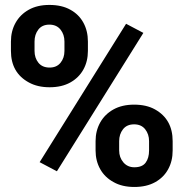

<svg xmlns="http://www.w3.org/2000/svg" viewBox="-20 -741 738 771"><path d="M179.2 -390.6Q130.9 -390.6 96.2 -409.7Q23.9 -448.7 23.9 -536.6V-574.2Q23.9 -616.2 42.5 -649.4Q61 -682.6 95.5 -701.9Q129.9 -721.2 178.2 -721.2Q228 -721.2 262.2 -702.1Q296.9 -683.1 314.9 -649.9Q333 -616.7 333 -574.2V-536.6Q333 -494.6 314.9 -461.9Q296.9 -429.2 262.5 -409.9Q228 -390.6 179.2 -390.6ZM208.5 -53.2 139.2 -89.8 486.3 -645.5 555.7 -608.9ZM179.2 -469.7Q207.5 -469.7 223.1 -489Q238.8 -508.3 238.8 -536.6V-574.2Q238.8 -602.5 222.9 -622.3Q207 -642.1 178.2 -642.1Q149.4 -642.1 134 -622.3Q118.7 -602.5 118.7 -574.2V-536.6Q118.7 -508.3 134.3 -489Q149.9 -469.7 179.2 -469.7ZM519.5 9.8Q470.2 9.8 436 -9.8Q400.9 -28.8 382.3 -62Q363.8 -95.2 363.8 -136.7V-174.3Q363.8 -215.8 382.3 -249Q400.9 -282.2 435.5 -301.5Q470.2 -320.8 518.6 -320.8Q567.9 -320.8 602.1 -301.8Q673.3 -262.2 673.3 -174.3V-136.7Q673.3 -94.2 655.3 -61.5Q637.2 -28.3 602.8 -9.3Q568.4 9.8 519.5 9.8ZM519.5 -69.3Q551.3 -69.3 564.9 -87.9Q578.6 -106.4 578.6 -136.7V-174.3Q578.6 -202.1 563 -221.9Q547.4 -241.7 518.6 -241.7Q489.3 -241.7 473.9 -221.9Q458.5 -202.1 458.5 -174.3V-136.7Q458.5 -108.9 475.3 -89.1Q492.2 -69.3 519.5 -69.3Z"/></svg>

Font: Suwannaphum
Style: Bold
Weight: 700
Designer: Danh Hong
Version: Version 8.002; ttfautohint (v1.8.3)